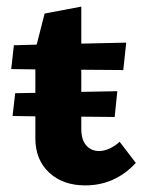

<svg xmlns="http://www.w3.org/2000/svg" viewBox="-20 -553 435 581"><path d="M391 -60Q328 8 238 8Q170 8 128.5 -31Q87 -70 87 -134V-201L18 -202L26 -271L87 -272V-343L14 -344L22 -416L91 -418L115 -512L226 -533V-421L362 -424L353 -341L226 -342V-275L335 -277L327 -199L226 -200V-163Q226 -130 241 -113Q256 -96 280 -96Q295 -96 311.5 -103.5Q328 -111 342 -124Z"/></svg>

Font: Ysabeau Ultrabold
Style: Regular
Weight: 800
Designer: Christian Thalmann (Catharsis Fonts)
Version: Version 0.003